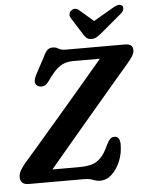

<svg xmlns="http://www.w3.org/2000/svg" viewBox="-61 -963 796 1029"><g transform="rotate(-5 337.0 -449.0)"><path d="M350.5 0H52.5Q7.5 0 7.5 -41.5Q7.5 -59 18.2 -77.2Q29 -95.5 43.5 -113Q61 -132.5 93.2 -169.8Q125.5 -207 167.2 -255.8Q209 -304.5 254.8 -357.8Q300.5 -411 345 -463.2Q389.5 -515.5 427.5 -560.2Q465.5 -605 491 -635.5H345Q306 -635.5 276.2 -616Q246.5 -596.5 211 -545.5Q195 -521.5 179.5 -516.5Q164 -511.5 149.5 -518Q120 -531.5 142.5 -577.5L192.5 -671Q205 -698 216 -707.8Q227 -717.5 244 -717.5Q262 -717.5 275.2 -708.8Q288.5 -700 316 -700H628.5Q653 -700 663.5 -691.8Q674 -683.5 674 -665Q674 -649.5 662.2 -631.5Q650.5 -613.5 632.5 -593Q620 -578.5 590.2 -543.8Q560.5 -509 519.8 -461.2Q479 -413.5 433 -359Q387 -304.5 341 -250.2Q295 -196 254.8 -148.2Q214.5 -100.5 186 -66.5H327Q364 -66.5 392.8 -73.2Q421.5 -80 444.8 -102.5Q468 -125 488.5 -171Q499.5 -193.5 509 -202.8Q518.5 -212 531 -212Q562 -212 562 -168Q562 -120.5 544.8 -78.5Q527.5 -36.5 499 -10.2Q470.5 16 435.5 16Q421 16 410.2 12Q399.5 8 386.2 4Q373 0 350.5 0ZM520.5 -779.5Q502 -764 488 -754.5Q474 -745 456 -745Q438 -745 428.5 -754.2Q419 -763.5 409.5 -779.5L354.5 -867Q347.5 -878.5 350.2 -889.5Q353 -900.5 361.5 -907Q382 -922 403.5 -904L478 -839.5L588.5 -904Q622 -922.5 636 -907Q641 -901 639 -889.2Q637 -877.5 623 -865.5Z"/></g></svg>

Font: Fraunces 72pt SuperSoft SemiBold
Style: Italic
Weight: 600
Italic angle: -16°
Version: Version 1.000;[b76b70a41]